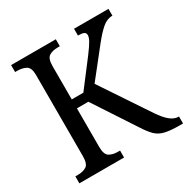

<svg xmlns="http://www.w3.org/2000/svg" viewBox="-161 -859 985 1004"><g transform="rotate(-30 331.0 -357.0)"><path d="M36 0V-42H51Q82 -42 102.5 -54.5Q123 -67 123 -113V-604Q123 -648 101.5 -660Q80 -672 49 -672H36V-714H306V-672H293Q262 -672 241.5 -659.5Q221 -647 221 -601V-400H291L410 -556Q440 -596 451 -616Q462 -636 462 -649Q462 -663 451 -668Q440 -673 416 -673V-714H624V-673Q591 -673 562.5 -648.5Q534 -624 499 -580L365 -411L558 -122Q584 -83 609 -62.5Q634 -42 660 -42H662V0H644Q585 0 553 -8Q521 -16 500 -36.5Q479 -57 454 -96L290 -346H221V-113Q221 -67 241.5 -54.5Q262 -42 293 -42H306V0Z"/></g></svg>

Font: Noto Serif SemiCondensed
Style: Regular
Weight: 400
Width: 4
Designer: Monotype Design Team
Foundry: Monotype Imaging Inc.
Version: Version 2.013